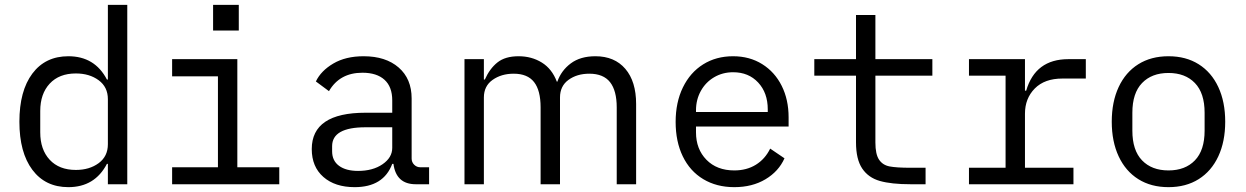

<svg xmlns="http://www.w3.org/2000/svg" viewBox="-20 -760 5140 792"><path d="M425 -84H421Q371 12 262 12Q167 12 113.5 -59.5Q60 -131 60 -258Q60 -385 113.5 -456.5Q167 -528 262 -528Q371 -528 421 -432H425V-740H505V0H425ZM425 -165V-351Q425 -401 387 -429Q349 -457 293 -457Q224 -457 185 -415Q146 -373 146 -302V-214Q146 -143 185 -101Q224 -59 293 -59Q349 -59 387 -87Q425 -115 425 -165Z M965 -740V-634H859V-740ZM690 -70H879V-445H690V-516H959V-70H1132V0H690Z M1695 0Q1614 0 1603 -84H1598Q1562 12 1443 12Q1362 12 1314 -30Q1266 -72 1266 -145Q1266 -295 1488 -295H1598V-346Q1598 -402 1566 -431Q1534 -460 1475 -460Q1381 -460 1337 -384L1283 -424Q1304 -468 1355 -498Q1406 -528 1480 -528Q1571 -528 1624.5 -481.5Q1678 -435 1678 -354V-106Q1678 -91 1688.5 -80.5Q1699 -70 1714 -70H1750V0ZM1598 -150V-235H1488Q1350 -235 1350 -157V-136Q1350 -97 1378.5 -76Q1407 -55 1457 -55Q1518 -55 1558 -82.5Q1598 -110 1598 -150Z M1896 -516H1976V-432H1980Q2000 -477 2032 -502.5Q2064 -528 2119 -528Q2173 -528 2215 -502Q2257 -476 2277 -423H2279Q2295 -469 2334.5 -498.5Q2374 -528 2436 -528Q2515 -528 2559.5 -476Q2604 -424 2604 -331V0H2524V-317Q2524 -386 2496.5 -421Q2469 -456 2411 -456Q2360 -456 2325 -430.5Q2290 -405 2290 -358V0H2210V-317Q2210 -387 2183 -421.5Q2156 -456 2099 -456Q2048 -456 2012 -430.5Q1976 -405 1976 -358V0H1896Z M2767 -257Q2767 -338 2797 -399.5Q2827 -461 2880.5 -494.5Q2934 -528 3004 -528Q3072 -528 3124 -495.5Q3176 -463 3204.5 -406Q3233 -349 3233 -276V-238H2851V-214Q2851 -145 2894 -101Q2937 -57 3009 -57Q3060 -57 3098 -80.5Q3136 -104 3157 -147L3216 -107Q3192 -53 3137.5 -20.5Q3083 12 3009 12Q2936 12 2881 -21Q2826 -54 2796.5 -115Q2767 -176 2767 -257ZM2851 -305V-298H3147V-309Q3147 -377 3107.5 -419.5Q3068 -462 3004 -462Q2961 -462 2926 -441.5Q2891 -421 2871 -385Q2851 -349 2851 -305Z M3591 -172Q3591 -124 3606 -101.5Q3621 -79 3649.5 -73.5Q3678 -68 3735 -68H3798V0H3736Q3657 0 3609.5 -13.5Q3562 -27 3536.5 -65Q3511 -103 3511 -173V-448H3339V-516H3511V-698H3591V-516H3826V-448H3591Z M3977 -68H4128V-448H3977V-516H4208V-386H4213Q4251 -516 4387 -516H4459V-436H4362Q4289 -436 4248.5 -395Q4208 -354 4208 -291V-68H4408V0H3977Z M4566 -258Q4566 -340 4594.5 -401Q4623 -462 4675.5 -495Q4728 -528 4800 -528Q4872 -528 4924.5 -495Q4977 -462 5005.5 -401Q5034 -340 5034 -258Q5034 -176 5005.5 -115Q4977 -54 4924.5 -21Q4872 12 4800 12Q4728 12 4675.5 -21Q4623 -54 4594.5 -115Q4566 -176 4566 -258ZM4949 -221V-295Q4949 -376 4909 -417.5Q4869 -459 4800 -459Q4731 -459 4691 -417.5Q4651 -376 4651 -295V-221Q4651 -140 4691 -98.5Q4731 -57 4800 -57Q4869 -57 4909 -98.5Q4949 -140 4949 -221Z"/></svg>

Font: iA Writer Duo S
Style: Regular
Weight: 400
Designer: Mike Abbink, Paul van der Laan, Pieter van Rosmalen, Oliver Reichenstein
Foundry: Bold Monday and Information Architects Inc.
Version: Version 2.000